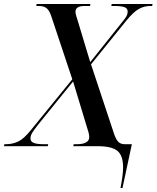

<svg xmlns="http://www.w3.org/2000/svg" viewBox="-64 -734 786 964"><path d="M541 210Q547 179 550.5 153Q554 127 554 106Q554 47 525.5 23.5Q497 0 426 0H304L306 -10H324Q352 -10 368 -19Q384 -28 384 -45Q384 -58 380 -71Q376 -84 369 -107L303 -325L128 -109Q110 -86 99.5 -70Q89 -54 89 -39Q89 -23 105.5 -16.5Q122 -10 154 -10H178L176 0H-44L-42 -10H-34Q-1 -10 27.5 -23.5Q56 -37 92 -82L299 -336L193 -654Q183 -683 169 -693.5Q155 -704 131 -704H118L120 -714H390L388 -704H361Q315 -704 315 -675Q315 -667 319 -653.5Q323 -640 329 -621L389 -422L547 -620Q560 -635 568.5 -648.5Q577 -662 577 -676Q577 -693 559.5 -698.5Q542 -704 512 -704H495L497 -714H702L700 -704H691Q660 -704 633 -689Q606 -674 570 -630L393 -411L509 -61Q520 -30 532 -20Q544 -10 562 -10H598L551 210Z"/></svg>

Font: Noto Serif Display SemiCondensed Medium
Style: Italic
Weight: 500
Width: 4
Italic angle: -12°
Designer: Monotype Design Team
Foundry: Monotype Imaging Inc.
Version: Version 2.009